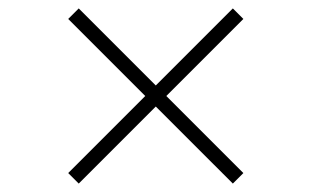

<svg xmlns="http://www.w3.org/2000/svg" viewBox="-20 -578 740 456"><path d="M167 -142 142 -167 325 -350 142 -533 167 -558 350 -375 533 -558 558 -533 375 -350 558 -167 533 -142 350 -325Z"/></svg>

Font: Martian Mono Thin
Style: Regular
Weight: 100
Monospace: yes
Designer: Roman Shamin
Foundry: Evil Martians
Version: Version 1.000; ttfautohint (v1.8.4.7-5d5b)